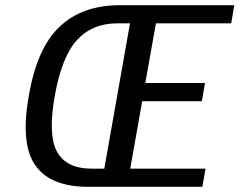

<svg xmlns="http://www.w3.org/2000/svg" viewBox="-20 -720 923 740"><path d="M320 0Q174 0 116 -83Q58 -166 91 -350Q122 -534 209.5 -617Q297 -700 443 -700H883L871 -630H581L540 -400H770L758 -330H528L482 -70H772L760 0ZM332 -70H382L481 -630H431Q336 -630 277 -566Q218 -502 191 -350Q164 -198 200.5 -134Q237 -70 332 -70Z"/></svg>

Font: Scada
Style: Italic
Weight: 400
Italic angle: -10°
Designer: Jovanny Lemonad
Foundry: Jovanny Lemonad
Version: Version 4.100;PS 004.100;hotconv 1.0.88;makeotf.lib2.5.64775